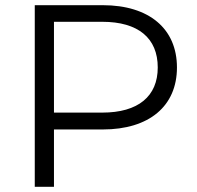

<svg xmlns="http://www.w3.org/2000/svg" viewBox="-20 -720 758 740"><path d="M188 0V-221H376C555 -221 662 -311 662 -460C662 -609 555 -700 376 -700H114V0ZM188 -636H374C513 -636 588 -573 588 -460C588 -349 513 -286 374 -286H188Z"/></svg>

Font: Malon Grotesk
Style: Regular
Weight: 400
Designer: Julieta Ulanovsky
Foundry: Julieta Ulanovsky
Version: Version 7.200